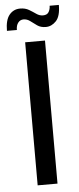

<svg xmlns="http://www.w3.org/2000/svg" viewBox="-84 -798 342 829"><g transform="rotate(-5 87.5 -384.0)"><path d="M45 -620H131V0H45ZM-29 -676Q-29 -723 -11 -745Q7 -767 36 -767Q58 -767 74 -757.5Q90 -748 103.5 -738.5Q117 -729 132 -729Q150 -729 157 -741Q164 -753 164 -768H204Q204 -719 184.5 -698.5Q165 -678 140 -678Q118 -678 103 -688.5Q88 -699 75 -709Q62 -719 46 -719Q32 -719 23 -707.5Q14 -696 14 -676Z"/></g></svg>

Font: Smooch Sans Thin SemiBold
Style: Regular
Weight: 600
Version: Version 1.010